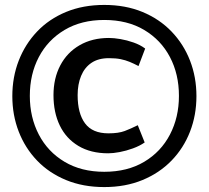

<svg xmlns="http://www.w3.org/2000/svg" viewBox="-20 -726 847 779"><path d="M777 -336Q777 -413 751 -480Q725 -547 676 -598Q627 -649 558 -677.5Q489 -706 403 -706Q317 -706 248 -677.5Q179 -649 130.5 -598Q82 -547 56 -480Q30 -413 30 -336Q30 -259 56 -192Q82 -125 130.5 -74.5Q179 -24 248 4.5Q317 33 403 33Q489 33 558 4.5Q627 -24 676 -74.5Q725 -125 751 -192Q777 -259 777 -336ZM101 -337Q101 -425 137.5 -494.5Q174 -564 242 -604.5Q310 -645 403 -645Q497 -645 565 -604.5Q633 -564 669.5 -494.5Q706 -425 706 -337Q706 -250 669.5 -180Q633 -110 565 -69.5Q497 -29 403 -29Q310 -29 242 -69.5Q174 -110 137.5 -180Q101 -250 101 -337ZM419 -104Q439 -104 465.5 -109Q492 -114 519.5 -124Q547 -134 567 -148L539 -218Q511 -204 486 -194.5Q461 -185 420 -185Q355 -185 325 -225.5Q295 -266 295 -340Q295 -384 309 -418Q323 -452 351 -471Q379 -490 422 -490Q450 -490 469.5 -486Q489 -482 506 -475Q523 -468 542 -458L569 -529Q549 -544 522 -553.5Q495 -563 468.5 -567.5Q442 -572 422 -572Q354 -572 303 -542.5Q252 -513 224.5 -460.5Q197 -408 197 -340Q197 -270 222.5 -217Q248 -164 298 -134Q348 -104 419 -104Z"/></svg>

Font: Catamaran Medium
Style: Regular
Weight: 500
Designer: Pria Ravichandran
Version: Version 2.000